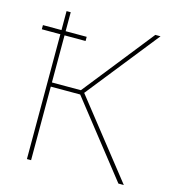

<svg xmlns="http://www.w3.org/2000/svg" viewBox="-106 -800 811 890"><g transform="rotate(15 299.5 -355.0)"><path d="M15 -599V-619H225V-599ZM104 0V-710H124V-373H263L530 -710H555L281 -365L569 0H543L265 -353H124V0Z"/></g></svg>

Font: Raleway Thin
Style: Regular
Weight: 100
Designer: Matt McInerney, Pablo Impallari, Rodrigo Fuenzalida
Foundry: Matt McInerney, Pablo Impallari, Rodrigo Fuenzalida
Version: Version 4.026